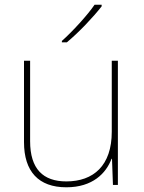

<svg xmlns="http://www.w3.org/2000/svg" viewBox="-20 -786 613 816"><path d="M412 -759V-766H382C353 -723 288 -652 243 -612V-606H264C317 -650 377 -714 412 -759ZM481 -528H455V-226C455 -82 377 -15 262 -15C163 -15 108 -68 108 -186V-528H82V-182C82 -57 144 10 262 10C374 10 431 -50 454 -111H456L460 0H481Z"/></svg>

Font: Noto Sans Meetei Mayek Thin
Style: Regular
Weight: 100
Designer: Monotype Design Team and Neelakash Kshetrimayum
Foundry: Monotype Imaging Inc.
Version: Version 2.002